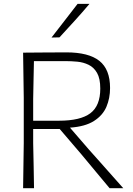

<svg xmlns="http://www.w3.org/2000/svg" viewBox="-20 -990 702 1010"><path d="M101.5 0Q102.5 -60 103.2 -115.8Q104 -171.5 105 -237.5V-475Q104 -541 103.2 -596.8Q102.5 -652.5 101.5 -713Q144.5 -713 200 -713.8Q255.5 -714.5 329 -714.5Q446.5 -714.5 502.8 -669.8Q559 -625 559 -527Q559 -473.5 539.8 -428.2Q520.5 -383 474.2 -353.5Q428 -324 348 -318.5L448 -203Q476.5 -171 508.8 -134.8Q541 -98.5 572 -63.5Q603 -28.5 628.5 0H556.5Q518 -46 481.8 -89.5Q445.5 -133 409.5 -176.5L294 -311.5H154.5V-237.5Q156 -171.5 157 -116Q158 -60.5 159 0ZM326.5 -668.5H158.5Q157.5 -619.5 156.5 -571.8Q155.5 -524 154.5 -469V-355H290.5Q403 -355 455.2 -394.2Q507.5 -433.5 507.5 -524Q507.5 -577 490.5 -606.5Q473.5 -636 446 -649.2Q418.5 -662.5 386.8 -665.5Q355 -668.5 326.5 -668.5ZM251 -792.5Q285.5 -837 319.8 -881.2Q354 -925.5 388 -969.5H450.5Q414 -926 373.8 -881.8Q333.5 -837.5 293 -793.5Z"/></svg>

Font: Commissioner Loud ExtraLight
Style: Regular
Weight: 200
Designer: Kostas Bartsokas
Foundry: Kostas Bartsokas
Version: Version 1.000; ttfautohint (v1.8.3)